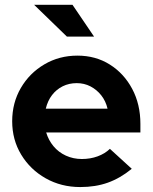

<svg xmlns="http://www.w3.org/2000/svg" viewBox="-20 -758 626 788"><path d="M309.4 9.7Q231 9.7 167.5 -26.2Q104 -62.1 67 -123.3Q30 -184.4 30 -260.3Q30 -335.9 65.5 -396.9Q101 -457.9 162 -493.8Q223 -529.7 297.7 -529.7Q372.6 -529.7 430.7 -493.1Q488.9 -456.5 522.5 -393.3Q556.2 -330.2 556.2 -249.6V-214.4H169.5Q179.1 -182.6 199.6 -157.9Q220.1 -133.2 250.3 -119.3Q280.6 -105.4 316 -105.4Q350.7 -105.4 380.6 -116.3Q410.4 -127.2 431.1 -147.1L520.8 -65.2Q473 -26.3 422.5 -8.3Q372 9.7 309.4 9.7ZM167.9 -312H421.4Q414 -343.4 395.5 -366.8Q377 -390.1 351.3 -403.5Q325.6 -416.8 295 -416.8Q263.5 -416.8 237.5 -404Q211.5 -391.1 193.6 -367.8Q175.6 -344.4 167.9 -312ZM254.5 -607.9 120.1 -738.2H277.6L366 -607.9Z"/></svg>

Font: Red Hat Display
Style: Regular
Weight: 300
Designer: Pentagram, MCKL
Foundry: Pentagram, MCKL
Version: Version 1.023